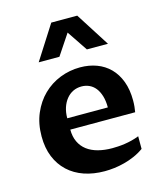

<svg xmlns="http://www.w3.org/2000/svg" viewBox="-117 -869 821 966"><g transform="rotate(-15 293.5 -386.0)"><path d="M516.1 -50.8Q492.2 -33.7 465.8 -22.2Q439.5 -10.7 412.6 -3.7Q385.7 3.4 359.4 6.6Q333 9.8 309.1 9.8Q250.5 9.8 202.1 -6.8Q153.8 -23.4 119.1 -55.7Q84.5 -87.9 65.4 -134.5Q46.4 -181.2 46.4 -241.2Q46.4 -307.6 69.1 -360.6Q91.8 -413.6 129.9 -450.7Q168 -487.8 218 -507.6Q268.1 -527.3 322.8 -527.3Q369.1 -527.3 408.7 -512.7Q448.2 -498 477.1 -469Q505.9 -439.9 522 -397Q538.1 -354 538.1 -297.4Q538.1 -280.8 536.6 -265.4Q535.2 -250 532.7 -237.3H194.8Q194.8 -200.7 207.8 -173.3Q220.7 -146 244.4 -127.9Q268.1 -109.9 301.5 -101.1Q335 -92.3 375.5 -92.3Q388.7 -92.3 405.3 -93.3Q421.9 -94.2 440.4 -96.9Q459 -99.6 478.3 -104.5Q497.6 -109.4 516.1 -116.7ZM406.2 -296.4Q406.2 -330.6 398.4 -356.2Q390.6 -381.8 377 -398.9Q363.3 -416 344.7 -424.3Q326.2 -432.6 304.7 -432.6Q280.8 -432.6 260.7 -422.9Q240.7 -413.1 226.1 -395Q211.4 -377 203.1 -352.1Q194.8 -327.1 194.8 -296.4ZM128.9 -605.5 241.7 -782.2H377L489.7 -605.5H379.9L308.1 -712.4L236.8 -605.5Z"/></g></svg>

Font: Proza Libre
Style: SemiBold
Weight: 600
Designer: Jasper de Waard
Foundry: Jasper de Waard
Version: Version 1.000; ttfautohint (v1.4.1.8-43bc) -l 8 -r 50 -G 200